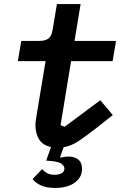

<svg xmlns="http://www.w3.org/2000/svg" viewBox="-20 -718 640 948"><path d="M252 210Q209 210 181.5 197Q154 184 141 166L188 117Q196 127 211 136Q226 145 250 145Q270 145 284 137.5Q298 130 298 114Q298 103 285.5 92Q273 81 232 77L208 75L232 8Q193 0 174 -28.5Q155 -57 155 -100Q155 -111 157 -125Q159 -139 162 -157L205 -416H68L85 -516H174Q204 -516 219.5 -528Q235 -540 240 -572L261 -698H378L348 -516H553L536 -416H331L279 -100L299 -92L475 -223L537 -150L461 -90Q405 -46 368 -21.5Q331 3 294 9L277 57L280 61Q291 57 301.5 56Q312 55 320 55Q347 55 366 69.5Q385 84 385 116Q385 139 374.5 156.5Q364 174 346 186Q328 198 304 204Q280 210 252 210Z"/></svg>

Font: IBM Plex Mono SemiBold
Style: Italic
Weight: 600
Italic angle: -9°
Monospace: yes
Designer: Mike Abbink, Paul van der Laan, Pieter van Rosmalen
Foundry: Bold Monday
Version: Version 2.3